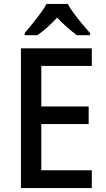

<svg xmlns="http://www.w3.org/2000/svg" viewBox="-20 -961 544 981"><path d="M449 0H87V-714H449V-624H191V-417H433V-327H191V-91H449ZM326 -941Q338 -919 358 -892Q378 -865 399.5 -839Q421 -813 440 -792V-781H373Q350 -798 323.5 -821Q297 -844 272 -871Q220 -815 171 -781H106V-792Q124 -813 145.5 -839.5Q167 -866 186.5 -892.5Q206 -919 218 -941Z"/></svg>

Font: Noto Sans Gurmukhi UI SemiCondensed Medium
Style: Regular
Weight: 500
Width: 4
Designer: Jelle Bosma - Monotype Design Team
Foundry: Monotype Imaging Inc.
Version: Version 2.004; ttfautohint (v1.8.4.7-5d5b)